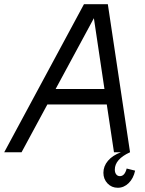

<svg xmlns="http://www.w3.org/2000/svg" viewBox="-49 -720 685 908"><path d="M461 -700 566 0Q494 33 494 82Q494 96 500.5 104.5Q507 113 518 113Q541 113 550 77L590 87Q582 124 559.5 146Q537 168 508 168Q479 168 459.5 147.5Q440 127 440 97Q440 66 461.5 40.5Q483 15 523 0H490L456 -226H175L53 0H-29L348 -700ZM395 -634 214 -299H445Z"/></svg>

Font: MedMera Sans
Style: Italic
Weight: 400
Italic angle: -11°
Designer: Kasper Nordkvist
Foundry: UNCUT.wtf
Version: Version 1.300